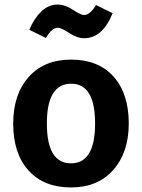

<svg xmlns="http://www.w3.org/2000/svg" viewBox="-20 -808 624 844"><path d="M350 -640Q319 -640 284 -663Q249 -686 235 -686Q207 -686 182 -641L109 -677Q129 -726 161 -757Q193 -788 233 -788Q266 -788 300.5 -765Q335 -742 349 -742Q376 -742 402 -786L475 -750Q431 -640 350 -640ZM546 -265Q546 -138 478 -61Q410 16 292 16Q173 16 105.5 -58.5Q38 -133 38 -265Q38 -393 106 -469.5Q174 -546 293 -546Q412 -546 479 -471.5Q546 -397 546 -265ZM293 -440Q186 -440 186 -265Q186 -90 292 -90Q398 -90 398 -265Q398 -440 293 -440Z"/></svg>

Font: FiraGO SemiBold
Style: Regular
Weight: 600
Designer: bBox Type
Foundry: bBox Type GmbH
Version: Version 1.001;PS 001.001;hotconv 1.0.88;makeotf.lib2.5.64775